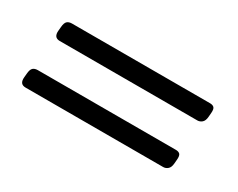

<svg xmlns="http://www.w3.org/2000/svg" viewBox="-42 -475 605 488"><g transform="rotate(30 260.0 -231.0)"><path d="M44 -131Q26 -131 28 -152L29 -163Q30 -176 35 -180.5Q40 -185 49 -185H454Q462 -185 466 -181Q470 -177 469 -165L468 -153Q467 -141 461 -136Q455 -131 448 -131ZM60 -277Q42 -277 44 -298L45 -309Q46 -322 51 -326.5Q56 -331 65 -331H470Q478 -331 482 -327Q486 -323 485 -311L484 -299Q483 -287 477 -282Q471 -277 464 -277Z"/></g></svg>

Font: Asap Condensed Condensed Light
Style: Italic
Weight: 300
Width: 3
Italic angle: -6°
Designer: Pablo Cosgaya
Foundry: Omnibus-Type
Version: Version 3.001; ttfautohint (v1.8.4.7-5d5b)